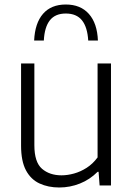

<svg xmlns="http://www.w3.org/2000/svg" viewBox="-20 -823 592 852"><path d="M243 9Q194 9 155.5 -8.8Q117 -26.5 95.2 -67.2Q73.5 -108 73.5 -176.5V-541.5H132.5V-178.5Q132.5 -103.5 166.2 -74.2Q200 -45 253 -45Q279.5 -45 308.5 -53Q337.5 -61 364.8 -78.5Q392 -96 413 -124.5V-541.5H472.5V0H422L417.5 -60.5H413Q378.5 -26 334.5 -8.5Q290.5 9 243 9ZM131.5 -643Q135 -720.5 171 -761.8Q207 -803 272 -803Q337.5 -803 374.5 -761.2Q411.5 -719.5 414.5 -643H371.5Q368 -702.5 343.8 -732.8Q319.5 -763 272 -763Q225 -763 201.2 -732.8Q177.5 -702.5 174.5 -643Z"/></svg>

Font: Encode Sans Condensed Thin Light
Style: Regular
Weight: 300
Version: Version 3.002